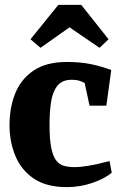

<svg xmlns="http://www.w3.org/2000/svg" viewBox="-20 -757 491 787"><path d="M254 10Q170 10 118.5 -25Q67 -60 43 -118Q19 -176 19 -244Q19 -316 42.5 -374.5Q66 -433 118 -468Q170 -503 254 -503Q308 -503 350.5 -494.5Q393 -486 436 -470L416 -324H347L327 -417Q311 -425 300 -427.5Q289 -430 274 -430Q234 -430 214.5 -404.5Q195 -379 189 -337.5Q183 -296 183 -246Q183 -186 190 -151Q197 -116 210.5 -99Q224 -82 243 -77Q262 -72 286 -72Q309 -72 343 -77.5Q377 -83 429 -97L438 -49Q410 -25 359 -7.5Q308 10 254 10ZM146 -561 105 -596 219 -737H313L425 -596L388 -561L265 -645Z"/></svg>

Font: Manuale ExtraBold
Style: Regular
Weight: 800
Version: Version 1.002